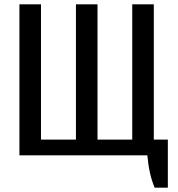

<svg xmlns="http://www.w3.org/2000/svg" viewBox="-20 -720 823 890"><path d="M697 150Q684 120 675.5 82.5Q667 45 663 0H70V-700H170V-73H332V-700H432V-73H593V-700H693V-73H758V150Z"/></svg>

Font: Cuprum Medium
Style: Regular
Weight: 500
Designer: Jovanny Lemonad
Foundry: Jovanny Lemonad
Version: Version 3.000